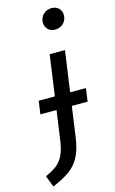

<svg xmlns="http://www.w3.org/2000/svg" viewBox="-195 -835 659 1103"><g transform="rotate(-15 134.5 -283.5)"><path d="M294 -207H200L175 -29Q165 44 141.5 87.5Q118 131 80.5 158Q43 185 -22 213L-48 145Q-6 126 18.5 107.5Q43 89 59.5 57Q76 25 84 -29L109 -207H13L24 -285H120L154 -527H245L211 -285H305ZM163 -712Q163 -741 183 -760.5Q203 -780 232 -780Q259 -780 275 -764Q291 -748 291 -723Q291 -694 271 -674.5Q251 -655 222 -655Q195 -655 179 -671.5Q163 -688 163 -712Z"/></g></svg>

Font: FiraGO
Style: Italic
Weight: 400
Italic angle: -8°
Designer: bBox Type GmbH
Foundry: bBox Type GmbH
Version: Version 1.001